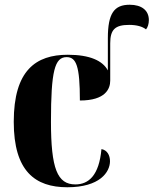

<svg xmlns="http://www.w3.org/2000/svg" viewBox="-20 -780 648 810"><path d="M264 10C401 10 444 -54 444 -100C444 -125 432 -147 408 -151C398 -40 354 -2 298 -2C222 -2 195 -68 195 -267C195 -481 211 -539 261 -539C302 -539 317 -501 317 -356C426 -356 445 -406 445 -440V-597C445 -655 465 -675 525 -675C557 -675 581 -668 596 -656C603 -664 608 -679 608 -695C608 -736 578 -760 527 -760C462 -760 435 -724 435 -619V-483C413 -524 359 -549 266 -549C131 -549 38 -483 38 -266C38 -58 128 10 264 10Z"/></svg>

Font: Noto Serif Display Condensed ExtraBold
Style: Regular
Weight: 800
Width: 3
Designer: Monotype Design Team
Foundry: Monotype Imaging Inc.
Version: Version 2.009